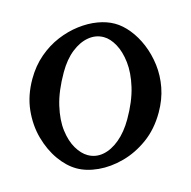

<svg xmlns="http://www.w3.org/2000/svg" viewBox="-117 -917 1049 1053"><g transform="rotate(15 407.5 -390.5)"><path d="M408 20Q351 20 288.5 -8.5Q226 -37 171 -91Q116 -145 82 -221Q48 -297 48 -392Q48 -466 70.5 -529.5Q93 -593 131 -643Q169 -693 216 -728.5Q263 -764 312.5 -782.5Q362 -801 408 -801Q453 -801 502.5 -782Q552 -763 598.5 -727.5Q645 -692 683 -642Q721 -592 743 -529Q765 -466 765 -392Q765 -297 731 -221Q697 -145 643 -91Q589 -37 527 -8.5Q465 20 408 20ZM448 -66Q495 -66 531 -97Q567 -128 587.5 -183.5Q608 -239 608 -312Q608 -413 585 -488.5Q562 -564 525 -614Q488 -664 446.5 -689Q405 -714 368 -714Q322 -714 285 -683.5Q248 -653 226.5 -599Q205 -545 205 -472Q205 -365 228.5 -288Q252 -211 289.5 -162Q327 -113 369 -89.5Q411 -66 448 -66Z"/></g></svg>

Font: Reggae One
Style: Regular
Weight: 400
Designer: Fontworks Inc.
Foundry: Fontworks Inc.
Version: Version 1.100